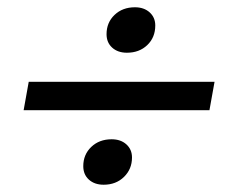

<svg xmlns="http://www.w3.org/2000/svg" viewBox="-20 -526 650 528"><path d="M273 -432Q273 -464 295 -485Q317 -506 351 -506Q376 -506 391.5 -492Q407 -478 407 -456Q407 -423 385 -402Q363 -381 329 -381Q304 -381 288.5 -395Q273 -409 273 -432ZM59 -301H570L556 -223H45ZM209 -69Q209 -101 231 -122Q253 -143 287 -143Q312 -143 327.5 -129Q343 -115 343 -93Q343 -61 321 -39.5Q299 -18 265 -18Q240 -18 224.5 -32Q209 -46 209 -69Z"/></svg>

Font: Sarabun Medium
Style: Italic
Weight: 500
Italic angle: -10°
Designer: Suppakit Chalermlarp | Katatrad Co.,Ltd.
Foundry: Cadson Demak Co.,Ltd.
Version: Version 1.000; ttfautohint (v1.6)